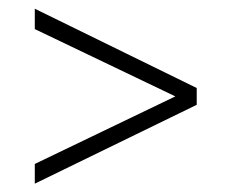

<svg xmlns="http://www.w3.org/2000/svg" viewBox="-20 -430 540 447"><path d="M61 -48.3 388.2 -205.6 61 -362.3V-409.7L438 -225.1V-186L61 -2.4Z"/></svg>

Font: JuniusX Light
Style: Regular
Weight: 300
Designer: Peter S. Baker
Foundry: Briery Creek Software
Version: Version 1.008